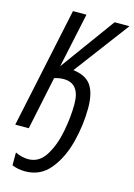

<svg xmlns="http://www.w3.org/2000/svg" viewBox="-140 -785 766 1100"><g transform="rotate(15 243.0 -235.0)"><path d="M123 244Q213 244 269.5 175.5Q326 107 352.5 4.5Q379 -98 379 -200Q379 -286 348.5 -332Q318 -378 241 -388L486 -714H398L162 -390L231 -714H151L0 0H80L146 -315Q174 -324 201 -324Q297 -324 297 -201Q297 -126 280.5 -39Q264 48 225.5 110Q187 172 122 172Q85 172 45 153V229Q80 244 123 244Z"/></g></svg>

Font: Noto Sans UI Condensed
Style: Italic
Weight: 400
Width: 3
Italic angle: -12°
Designer: Monotype Design Team
Foundry: Monotype Imaging Inc.
Version: Version 1.901